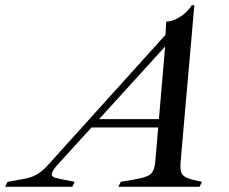

<svg xmlns="http://www.w3.org/2000/svg" viewBox="-102 -718 881 738"><path d="M-82 0 -73 -19 -18 -29Q16 -34 38 -46.5Q60 -59 80 -81L534 -584L537 -635Q560 -636 580.5 -647.5Q601 -659 615.5 -673.5Q630 -688 635 -698H645L592 -94Q589 -59 599.5 -46.5Q610 -34 636 -28L674 -19L665 0H353L362 -19L419 -29Q462 -36 477 -49Q492 -62 495 -98L534 -555H547L115 -80Q97 -59 97 -47.5Q97 -36 121 -32L185 -19L176 0ZM239 -228 260 -260H550L534 -228Z"/></svg>

Font: Ibarra Real Nova Medium
Style: Italic
Weight: 500
Italic angle: -22°
Designer: Jose Maria Ribagorda & Octavio Pardo
Foundry: Octavio Pardo
Version: Version 2.000